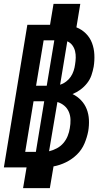

<svg xmlns="http://www.w3.org/2000/svg" viewBox="-20 -863 540 990"><path d="M99 107 117 0H0L121 -735H238L256 -843H394L374 -722Q402 -711 423 -690Q444 -669 454.5 -641Q465 -613 466.5 -581.5Q468 -550 463 -519Q459 -497 451.5 -475Q444 -453 429 -434Q414 -415 395 -401Q376 -387 354 -378Q379 -366 398 -346Q417 -326 427 -300.5Q437 -275 438.5 -246Q440 -217 435 -187Q429 -155 415.5 -123Q402 -91 377 -66.5Q352 -42 320.5 -26.5Q289 -11 256 -5L237 107ZM166 -421H221L260 -655H205ZM290 -426Q306 -431 320.5 -442Q335 -453 344.5 -467Q354 -481 359.5 -497.5Q365 -514 367 -530Q370 -548 370.5 -565.5Q371 -583 367 -599.5Q363 -616 353 -629.5Q343 -643 327 -650ZM110 -80H165L208 -341H153ZM233 -83Q254 -88 273.5 -98.5Q293 -109 307 -125.5Q321 -142 329 -162Q337 -182 340 -202Q344 -224 343.5 -245.5Q343 -267 335 -286Q327 -305 311.5 -318Q296 -331 276 -337Z"/></svg>

Font: Iosevka SS18 Heavy
Style: Italic
Weight: 900
Italic angle: -9°
Monospace: yes
Designer: Belleve Invis
Foundry: Belleve Invis
Version: Version 25.1.1; ttfautohint (v1.8.4)